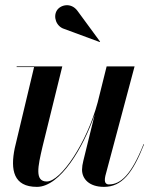

<svg xmlns="http://www.w3.org/2000/svg" viewBox="-20 -719 612 749"><path d="M231 -606 369 -555 370.5 -556.5 282 -677C257 -710.5 216 -700.5 202 -678.5C186.5 -654 199 -615.5 231 -606ZM223 -460H45V-457.5H113L37.5 -141C20 -56 32.5 10 124 10C215.5 10 306 -145.5 349.5 -272.5L305 -91.5C302 -80.5 300 -66 300 -57C300 -21.5 327.5 10 385.5 10C455 10 497.5 -43 542 -156L540 -156.5C492 -36.5 450.5 0.5 404.5 0.5C394 0.5 389 -7 389 -16C389 -20.5 389.5 -27 391 -33L505 -460H396L361 -319.5C319 -162.5 217.5 -11 162.5 -11C115 -11 127.5 -68.5 146 -147.5Z"/></svg>

Font: Bodoni* 72pt Medium
Style: Italic
Weight: 500
Italic angle: -13°
Version: Version 2.3